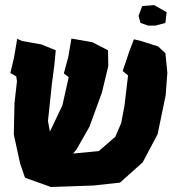

<svg xmlns="http://www.w3.org/2000/svg" viewBox="-20 -747 715 768"><path d="M573.2 -644.5H601.6L641.6 -655.3L646.5 -698.2L596.7 -726.6L548.8 -722.7L534.2 -683.6L542 -655.3ZM48.8 -591.8 36.1 -516.6 21.5 -455.1 44.9 -441.4 47.9 -421.9 38.1 -335.9 35.2 -209 60.5 -92.8 80.1 -36.1 183.6 1 353.5 -4.9 460 -16.6 550.8 -97.7 610.4 -210 642.6 -365.2 649.4 -456.1 641.6 -534.2 612.3 -561.5 543.9 -583 515.6 -589.8 497.1 -541 470.7 -462.9 492.2 -445.3 477.5 -321.3 464.8 -254.9 441.4 -200.2 375 -142.6 272.5 -132.8 286.1 -149.4 337.9 -240.2 387.7 -377 413.1 -482.4 412.1 -545.9 349.6 -578.1 265.6 -592.8 253.9 -522.5 235.4 -453.1 254.9 -438.5 229.5 -325.2 179.7 -220.7 171.9 -262.7 187.5 -411.1 197.3 -485.4 203.1 -545.9 145.5 -569.3 68.4 -583Z"/></svg>

Font: MaokenAssortedSans-TC
Style: Regular
Weight: 500
Version: Version 0.83